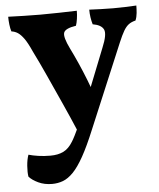

<svg xmlns="http://www.w3.org/2000/svg" viewBox="-52 -506 664 800"><g transform="rotate(-5 280.5 -106.0)"><path d="M392 -298Q415 -353 405.5 -373Q396 -393 360 -399Q356 -412 353.5 -428Q351 -444 351 -461Q374 -460 400 -459Q426 -458 451 -458Q477 -458 501.5 -459Q526 -460 548 -461Q548 -447 546.5 -430Q545 -413 539 -399Q522 -395 510.5 -386.5Q499 -378 489 -361Q479 -344 466 -313L319 37Q291 105 267.5 147Q244 189 222.5 211Q201 233 179.5 241Q158 249 134 249Q102 249 76.5 237Q51 225 38 210Q35 192 37 165Q39 138 46 119Q63 124 86.5 127.5Q110 131 137 131Q169 131 191.5 120Q214 109 231 81Q241 66 266.5 11Q292 -44 323 -124ZM260 41Q236 -16 207.5 -79Q179 -142 152 -201.5Q125 -261 102 -307Q85 -345 72 -363Q59 -381 47 -389Q35 -397 20 -399Q16 -411 14 -428Q12 -445 12 -461Q41 -460 76.5 -459Q112 -458 146 -458Q182 -458 225 -459Q268 -460 299 -461Q299 -444 296.5 -427Q294 -410 290 -399Q244 -392 238.5 -374Q233 -356 257 -307Q271 -279 287 -243Q303 -207 317.5 -170Q332 -133 344 -97Z"/></g></svg>

Font: Vollkorn
Style: Bold
Weight: 700
Designer: Friedrich Althausen
Foundry: Friedrich Althausen
Version: Version 5.000